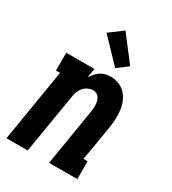

<svg xmlns="http://www.w3.org/2000/svg" viewBox="-189 -879 877 979"><g transform="rotate(30 250.0 -389.5)"><path d="M6 0 76 -425H52V-530H218L209 -475Q217 -488 227.5 -500.5Q238 -513 251.5 -522Q265 -531 280 -534.5Q295 -538 310 -538Q336 -538 359.5 -528.5Q383 -519 399.5 -501Q416 -483 425 -459.5Q434 -436 437 -411Q440 -386 438.5 -359.5Q437 -333 433 -307L399 -105H423V0H257L310 -324Q310 -324 310 -324Q310 -324 310 -324Q312 -335 313.5 -347Q315 -359 314.5 -370.5Q314 -382 311.5 -393Q309 -404 303.5 -413.5Q298 -423 288 -428Q278 -433 267 -433Q252 -433 237.5 -426Q223 -419 212.5 -407Q202 -395 196.5 -380.5Q191 -366 189 -351L131 0ZM307 -587 179 -721 257 -779 369 -633Z"/></g></svg>

Font: Iosevka Slab Extrabold
Style: Italic
Weight: 800
Italic angle: -9°
Monospace: yes
Designer: Belleve Invis
Foundry: Belleve Invis
Version: Version 11.1.0; ttfautohint (v1.8.3)